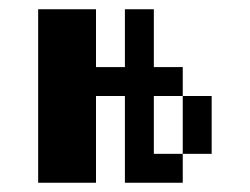

<svg xmlns="http://www.w3.org/2000/svg" viewBox="-20 -395 540 415"><path d="M62.5 -375H187.5V-250H250V-375H312.5V-250H375V-187.5H312.5V-62.5H375V0H250V-187.5H187.5V0H62.5ZM375 -187.5H437.5V-62.5H375Z"/></svg>

Font: Half Eighties
Style: Regular
Weight: 400
Monospace: yes
Designer: Jayvee Enaguas (HarvettFox96)
Version: 20191127.01dev02